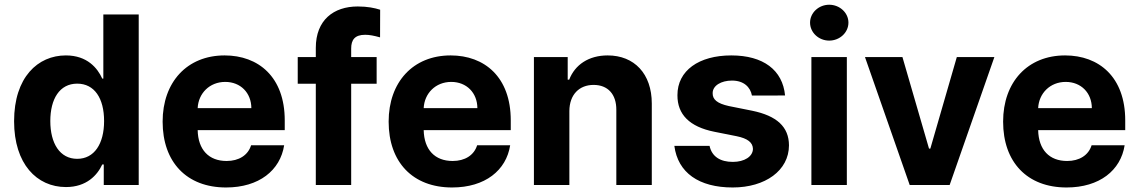

<svg xmlns="http://www.w3.org/2000/svg" viewBox="-20 -789 4858 819"><path d="M261.4 8.9C349.4 8.9 395.2 -41.9 416.2 -87.4H422.6V0H571.7V-727.3H420.8V-453.8H416.2C396 -498.2 352.3 -552.6 261 -552.6C141.3 -552.6 40.1 -459.5 40.1 -272C40.1 -89.5 137.1 8.9 261.4 8.9ZM194.6 -272.7C194.6 -367.2 234.4 -432.2 309.3 -432.2C382.8 -432.2 424 -370 424 -272.7C424 -175.4 382.1 -111.5 309.3 -111.5C235.1 -111.5 194.6 -177.6 194.6 -272.7Z M944.2 10.7C1085.2 10.7 1175.4 -62.5 1192.1 -169.4H1051.1C1038 -126.8 998.9 -102.3 946.7 -102.3C870.7 -102.3 824.9 -150.2 823.2 -234H1194.6V-275.6C1194.6 -460.9 1082.4 -552.6 938.2 -552.6C777.7 -552.6 673.7 -438.6 673.7 -270.2C673.7 -97.3 776.3 10.7 944.2 10.7ZM823.2 -327.8C826 -390.3 873.6 -439.6 940.7 -439.6C1006.4 -439.6 1051.8 -392.8 1052.2 -327.8Z M1586.6 -545.5H1478V-582C1478 -619 1493.3 -640.6 1537.6 -640.6C1555.8 -640.6 1574.2 -637.1 1601.2 -629.6L1601.6 -747.5C1578.1 -755 1547.6 -761.4 1506 -761.4C1403.1 -761.4 1327.1 -703.5 1327.1 -584.9V-545.5H1250V-431.8H1327.1V0H1478V-431.8H1586.6Z M1908.4 10.7C2049.4 10.7 2139.6 -62.5 2156.2 -169.4H2015.3C2002.1 -126.8 1963.1 -102.3 1910.9 -102.3C1834.9 -102.3 1789.1 -150.2 1787.3 -234H2158.7V-275.6C2158.7 -460.9 2046.5 -552.6 1902.3 -552.6C1741.8 -552.6 1637.8 -438.6 1637.8 -270.2C1637.8 -97.3 1740.4 10.7 1908.4 10.7ZM1787.3 -327.8C1790.1 -390.3 1837.7 -439.6 1904.8 -439.6C1970.5 -439.6 2016 -392.8 2016.3 -327.8Z M2408.7 -315.3C2409.1 -385.7 2451 -426.8 2512.1 -426.8C2572.8 -426.8 2609.4 -387.1 2609 -320.3V0H2760.3V-347.3C2760.3 -474.4 2685.7 -552.6 2572.1 -552.6C2491.1 -552.6 2432.5 -512.8 2408 -449.2H2401.6V-545.5H2257.5V0H2408.7Z M3187.5 -381.4 3328.8 -381.7C3318.5 -490.4 3235.8 -552.6 3099.4 -552.6C2961.3 -552.6 2869.3 -487.9 2869.7 -382.8C2869.3 -301.1 2920.8 -248.2 3027.3 -226.9L3121.8 -208.1C3169.4 -198.5 3191.1 -181.1 3191.8 -153.8C3191.1 -121.4 3155.9 -98.4 3105.8 -98.4C3052.2 -98.4 3016.3 -121.4 3006.7 -166.9H2856.5C2871.4 -52.2 2961.3 10.7 3105.5 10.7C3244 10.7 3345.2 -61.4 3345.5 -169C3345.2 -247.9 3293.7 -295.1 3187.9 -316.8L3089.1 -336.6C3038.4 -347.7 3019.5 -365.1 3019.9 -391.3C3019.5 -424 3056.5 -445.3 3102.3 -445.3C3153.1 -445.3 3180.8 -417.3 3187.5 -381.4Z M3441.1 0H3592.3V-545.5H3441.1ZM3435.4 -692.5C3435.4 -650.2 3472.3 -615.8 3517 -615.8C3562.1 -615.8 3599.1 -650.2 3599.1 -692.5C3599.1 -734.4 3562.1 -768.8 3517 -768.8C3472.3 -768.8 3435.4 -734.4 3435.4 -692.5Z M4221.6 -545.5H4061.4L3948.5 -155.2H3942.8L3829.5 -545.5H3669.7L3860.4 0H4030.9Z M4529.5 10.7C4670.5 10.7 4760.7 -62.5 4777.3 -169.4H4636.4C4623.2 -126.8 4584.2 -102.3 4532 -102.3C4456 -102.3 4410.2 -150.2 4408.4 -234H4779.8V-275.6C4779.8 -460.9 4667.6 -552.6 4523.4 -552.6C4362.9 -552.6 4258.9 -438.6 4258.9 -270.2C4258.9 -97.3 4361.5 10.7 4529.5 10.7ZM4408.4 -327.8C4411.2 -390.3 4458.8 -439.6 4525.9 -439.6C4591.6 -439.6 4637.1 -392.8 4637.4 -327.8Z"/></svg>

Font: Magic Ui Pro
Style: Bold
Weight: 700
Designer: Stefan Endress, Andreas Faust
Version: Version 1.000;FEAKit 1.0